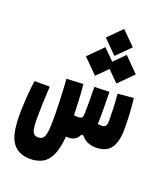

<svg xmlns="http://www.w3.org/2000/svg" viewBox="-150 -748 886 1032"><g transform="rotate(20 293.0 -232.0)"><path d="M144 182.1Q77.6 182.1 43.7 137.7Q9.8 93.3 9.8 -20Q9.8 -66.9 13.4 -119.6Q17.1 -172.4 23.4 -219.2H110.8Q107.9 -172.4 106.2 -122.3Q104.5 -72.3 104.5 -35.6Q104.5 20 113 39.3Q121.6 58.6 144.5 58.6Q170.4 58.6 179.9 35.4Q189.5 12.2 189.5 -59.1Q189.5 -104.5 187.3 -167.7Q185.1 -231 180.7 -289.6L275.9 -294.4Q280.3 -249 282.7 -203.1Q285.2 -157.2 286.1 -118.7Q297.9 -117.2 306.6 -117.2Q324.7 -117.2 330.6 -124Q336.4 -130.9 336.9 -150.9Q337.9 -181.6 337.6 -221.2Q337.4 -260.7 336.4 -299.8L421.9 -302.7Q421.9 -296.4 422.4 -290.5Q422.4 -284.2 422.4 -277.3Q422.9 -237.3 423.3 -195.1Q423.8 -152.8 421.9 -119.1Q432.1 -117.2 442.9 -117.2Q460.9 -117.2 467 -126.2Q473.1 -135.3 473.1 -159.2Q473.1 -189.5 471.7 -226.1Q470.2 -262.7 466.3 -308.6L556.6 -316.4Q562 -267.1 564.2 -225.3Q566.4 -183.6 566.4 -143.1Q566.4 -69.3 540 -32.7Q513.7 3.9 454.1 3.9Q429.2 3.9 408.4 -4.9Q387.7 -13.7 370.1 -34.7H358.9Q342.8 3.9 296.9 3.9Q290.5 3.9 284.7 3.4Q278.8 73.7 260.3 112.5Q241.7 151.4 212.2 166.7Q182.6 182.1 144 182.1ZM441.4 -357.4 380.4 -418.5 319.3 -357.4 237.8 -439 319.3 -521 380.4 -460 441.4 -521 522.9 -439ZM380.9 -493.2 303.7 -570.3 380.9 -647.5 458 -570.3Z"/></g></svg>

Font: CaskaydiaCove NF SemiBold
Style: Regular
Weight: 600
Designer: Aaron Bell
Foundry: Saja Typeworks
Version: Version 2111.001; VTT 6.35;Nerd Fonts 3.2.1